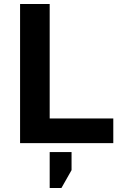

<svg xmlns="http://www.w3.org/2000/svg" viewBox="-20 -720 610 966"><path d="M81 0V-700H230V-124H550V0ZM230 226V45H340V136L289 226Z"/></svg>

Font: Golos Text SemiBold
Style: Regular
Weight: 600
Designer: A.Korolkova, Vitaly Kuzmin
Foundry: ParaType Ltd
Version: Version 2.004